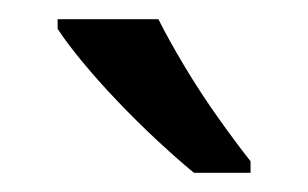

<svg xmlns="http://www.w3.org/2000/svg" viewBox="-20 -786 321 200"><path d="M145 -766Q156 -744 172.5 -716.5Q189 -689 207.5 -663Q226 -637 241 -618V-606H182Q165 -620 144 -639.5Q123 -659 102.5 -680.5Q82 -702 65.5 -722Q49 -742 40 -756V-766Z"/></svg>

Font: umalayalam15
Style: Book
Weight: 400
Designer: Jelle Bosma - Monotype Design Team
Foundry: Monotype Imaging Inc.
Version: Version 2.003